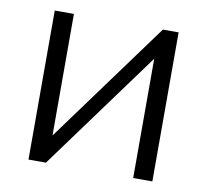

<svg xmlns="http://www.w3.org/2000/svg" viewBox="-64 -591 714 661"><g transform="rotate(10 293.0 -260.5)"><path d="M143 -521H76V0H137L442 -417V0H509V-521H454L143 -96Z"/></g></svg>

Font: Raleway Reg
Style: Regular
Weight: 400
Designer: Matt McInerney, Pablo Impallari, Rodrigo Fuenzalida
Foundry: Matt McInerney, Pablo Impallari, Rodrigo Fuenzalida
Version: Version 3.00 July 28, 2015